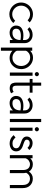

<svg xmlns="http://www.w3.org/2000/svg" viewBox="1656 -2396 940 4293"><g transform="rotate(90 2126.5 -250.0)"><path d="M443.4 -119.1 495.6 -76.7Q458.5 -35.6 407.7 -12.2Q356.9 11.2 299.8 11.2Q228.5 11.2 168 -24.2Q107.4 -59.6 72.3 -120.1Q37.1 -180.7 37.1 -252.4Q37.1 -321.8 71.3 -382.3Q105.5 -442.9 166.3 -479.7Q227.1 -516.6 299.8 -516.6Q352.1 -516.6 399.2 -497.1Q446.3 -477.5 482.4 -442.4L433.6 -396.5Q376.5 -452.1 299.8 -452.1Q220.2 -452.1 163.6 -392.8Q106.9 -333.5 106.9 -252.4Q106.9 -169.4 163.8 -111.1Q220.7 -52.7 299.8 -52.7Q383.8 -52.7 443.4 -119.1Z M637.2 -393.6 588.4 -436.5Q656.7 -508.8 758.3 -508.8Q837.4 -508.8 891.4 -459Q945.3 -409.2 945.3 -329.1V0H875.5V-67.9Q809.1 5.9 712.4 5.9Q672.9 5.9 641.1 -7.1Q609.4 -20 590.3 -41Q571.3 -62 561.5 -86.7Q551.8 -111.3 551.8 -136.7Q551.8 -183.6 569.8 -217Q587.9 -250.5 620.4 -268.6Q652.8 -286.6 690.7 -294.7Q728.5 -302.7 774.9 -302.7Q829.6 -302.7 875.5 -292V-329.1Q875.5 -383.3 843 -414.1Q810.5 -444.8 758.3 -444.8Q694.8 -444.8 637.2 -393.6ZM789.1 -246.1Q706.1 -246.1 664.1 -221.4Q622.1 -196.8 622.1 -136.7Q622.1 -103.5 645.3 -80.6Q668.5 -57.6 712.4 -57.6Q792 -57.6 833.7 -104.2Q875.5 -150.9 875.5 -237.3Q829.6 -246.1 789.1 -246.1Z M1114.7 -500V-454.1Q1177.2 -517.6 1270.5 -517.6Q1339.8 -517.6 1398.7 -482.2Q1457.5 -446.8 1491.7 -386.2Q1525.9 -325.7 1525.9 -253.9Q1525.9 -144.5 1454.1 -69.3Q1382.3 5.9 1276.9 5.9Q1177.2 5.9 1114.7 -58.1V200.2H1044.9V-500ZM1114.7 -357.9V-156.7Q1131.8 -115.2 1174.6 -86.7Q1217.3 -58.1 1276.9 -58.1Q1352.1 -58.1 1404.1 -114.3Q1456.1 -170.4 1456.1 -253.9Q1456.1 -336.9 1401.1 -395.3Q1346.2 -453.6 1270.5 -453.6Q1210 -453.6 1169.7 -425.5Q1129.4 -397.5 1114.7 -357.9Z M1605.7 -636Q1591.8 -622.1 1591.8 -603.5Q1591.8 -585 1605.7 -571Q1619.6 -557.1 1638.2 -557.1Q1656.7 -557.1 1670.9 -571Q1685.1 -585 1685.1 -603.5Q1685.1 -622.1 1670.9 -636Q1656.7 -649.9 1638.2 -649.9Q1619.6 -649.9 1605.7 -636ZM1673.3 -507.3V0H1603V-507.3Z M2035.2 -84.5 2066.9 -27.3Q2052.2 -17.1 2028.6 -8.8Q2004.9 -0.5 1984.4 2Q1942.9 6.3 1912.6 -1.2Q1882.3 -8.8 1866.2 -23.2Q1850.1 -37.6 1840.8 -61.8Q1831.5 -85.9 1829.1 -106.7Q1826.7 -127.4 1826.7 -155.3V-443.4H1746.1V-507.3H1826.7V-700.2H1896.5V-507.3H2052.7V-443.4H1896.5V-155.3Q1896.5 -143.6 1897 -134.3Q1897.5 -125 1898.9 -114.5Q1900.4 -104 1903.3 -96.9Q1906.2 -89.8 1910.6 -82Q1915 -74.2 1921.6 -70.3Q1928.2 -66.4 1937 -62.5Q1945.8 -58.6 1957.5 -59.6Q1969.2 -60.5 1984.4 -62Q2012.2 -66.9 2035.2 -84.5Z M2210.4 -393.6 2161.6 -436.5Q2230 -508.8 2331.5 -508.8Q2410.6 -508.8 2464.6 -459Q2518.6 -409.2 2518.6 -329.1V0H2448.7V-67.9Q2382.3 5.9 2285.6 5.9Q2246.1 5.9 2214.4 -7.1Q2182.6 -20 2163.6 -41Q2144.5 -62 2134.8 -86.7Q2125 -111.3 2125 -136.7Q2125 -183.6 2143.1 -217Q2161.1 -250.5 2193.6 -268.6Q2226.1 -286.6 2263.9 -294.7Q2301.8 -302.7 2348.1 -302.7Q2402.8 -302.7 2448.7 -292V-329.1Q2448.7 -383.3 2416.3 -414.1Q2383.8 -444.8 2331.5 -444.8Q2268.1 -444.8 2210.4 -393.6ZM2362.3 -246.1Q2279.3 -246.1 2237.3 -221.4Q2195.3 -196.8 2195.3 -136.7Q2195.3 -103.5 2218.5 -80.6Q2241.7 -57.6 2285.6 -57.6Q2365.2 -57.6 2407 -104.2Q2448.7 -150.9 2448.7 -237.3Q2402.8 -246.1 2362.3 -246.1Z M2640.1 0V-700.2H2710V0Z M2837.6 -636Q2823.7 -622.1 2823.7 -603.5Q2823.7 -585 2837.6 -571Q2851.6 -557.1 2870.1 -557.1Q2888.7 -557.1 2902.8 -571Q2917 -585 2917 -603.5Q2917 -622.1 2902.8 -636Q2888.7 -649.9 2870.1 -649.9Q2851.6 -649.9 2837.6 -636ZM2905.3 -507.3V0H2835V-507.3Z M3334.5 -436 3285.6 -394Q3263.2 -418 3240 -430.2Q3216.8 -442.4 3184.6 -444.3Q3147.5 -446.3 3124.5 -426.8Q3101.6 -407.2 3103 -376Q3104.5 -350.1 3125.2 -336.4Q3146 -322.8 3202.1 -303.2Q3205.1 -302.2 3221.4 -296.9Q3237.8 -291.5 3246.3 -288.3Q3254.9 -285.2 3272.5 -277.3Q3290 -269.5 3300.5 -262Q3311 -254.4 3324.7 -241.7Q3338.4 -229 3346.2 -215.3Q3354 -201.7 3359.6 -182.6Q3365.2 -163.6 3365.2 -141.6Q3365.2 -105 3349.9 -76.2Q3334.5 -47.4 3308.8 -30.3Q3283.2 -13.2 3252.9 -4.2Q3222.7 4.9 3189.9 4.9Q3146 4.9 3109.1 -8.3Q3072.3 -21.5 3050 -38.6Q3027.8 -55.7 3002 -82.5L3053.2 -126.5Q3086.9 -91.3 3115.7 -75Q3144.5 -58.6 3189.9 -58.6Q3238.3 -58.6 3266.8 -80.1Q3295.4 -101.6 3295.4 -141.1Q3295.4 -162.1 3287.4 -178.5Q3279.3 -194.8 3263.7 -205.6Q3248 -216.3 3234.6 -222.4Q3221.2 -228.5 3201.2 -234.9Q3128.9 -260.7 3107.9 -271Q3050.3 -299.8 3037.1 -346.2Q3033.7 -358.4 3033.2 -372.6Q3030.3 -430.7 3076.2 -471.2Q3122.1 -511.7 3188 -508.3Q3232.4 -506.3 3267.1 -488.5Q3301.8 -470.7 3334.5 -436Z M3519 -507.3V-456.1Q3574.2 -513.7 3652.3 -513.7Q3706.1 -513.7 3748.8 -491.5Q3791.5 -469.2 3817.4 -427.2Q3842.3 -466.3 3882.3 -489.7Q3922.4 -513.2 3972.2 -513.2Q4067.9 -513.2 4127.2 -452.6Q4186.5 -392.1 4186.5 -287.1V0H4116.7V-287.1Q4116.7 -367.7 4078.1 -408.7Q4039.6 -449.7 3972.2 -449.7Q3928.2 -449.7 3894.8 -425.5Q3861.3 -401.4 3843.8 -364.7Q3852.1 -333 3852.1 -291V0H3782.2V-291Q3782.2 -368.7 3747.1 -409.2Q3711.9 -449.7 3652.3 -449.7Q3610.8 -449.7 3573 -423.3Q3535.2 -397 3519 -350.1V0H3449.2V-507.3Z"/></g></svg>

Font: LilGrotesk
Style: Regular
Weight: 400
Designer: BSozoo
Foundry: BSozoo
Version: Version 1.004;PS 001.004;hotconv 1.0.70;makeotf.lib2.5.58329